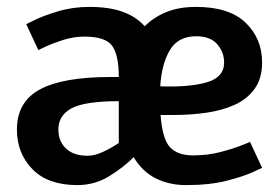

<svg xmlns="http://www.w3.org/2000/svg" viewBox="-20 -528 812 556"><path d="M548 -423Q496 -423 472 -383Q448 -343 444 -278Q528 -275 578.5 -289.5Q629 -304 629 -347Q629 -377 609 -400Q589 -423 548 -423ZM149 -153Q149 -119 171 -98Q193 -77 234 -77Q254 -77 278 -88Q302 -99 324 -114V-235Q226 -235 187.5 -214.5Q149 -194 149 -153ZM204 8Q119 8 74 -38Q29 -84 29 -153Q29 -233 95.5 -269Q162 -305 299 -305H324Q324 -368 305 -395Q286 -422 224 -422Q193 -422 162 -412Q131 -402 111 -392.5Q91 -383 91 -383L56 -458Q56 -458 81.5 -470.5Q107 -483 149 -495.5Q191 -508 239 -508Q296 -508 335 -494Q374 -480 399 -452Q425 -478 461.5 -493Q498 -508 548 -508Q644 -508 691.5 -462Q739 -416 739 -347Q739 -301 717.5 -271Q696 -241 659.5 -224.5Q623 -208 577 -201.5Q531 -195 482 -195H445Q450 -126 472 -102Q494 -78 539 -78Q582 -78 619.5 -88Q657 -98 680.5 -107.5Q704 -117 704 -117L739 -42Q739 -42 712 -29.5Q685 -17 636 -4.5Q587 8 519 8Q470 8 431 -11.5Q392 -31 367 -73Q340 -45 297.5 -18.5Q255 8 204 8Z"/></svg>

Font: Epunda Sans SemiBold
Style: Regular
Weight: 600
Designer: Simon Atzbach
Foundry: typofactur
Version: Version 2.204; ttfautohint (v1.8.4.7-5d5b)